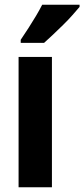

<svg xmlns="http://www.w3.org/2000/svg" viewBox="-20 -786 354 806"><path d="M198 0H58V-547H198ZM314 -757Q302 -743 284.5 -723Q267 -703 245.5 -682Q224 -661 203 -641Q182 -621 165 -606H67V-619Q84 -644 100 -669Q116 -694 131 -719Q146 -744 157 -766H314Z"/></svg>

Font: Noto Sans Display Condensed
Style: Bold
Weight: 700
Width: 3
Designer: Monotype Design Team
Foundry: Monotype Imaging Inc.
Version: Version 2.003